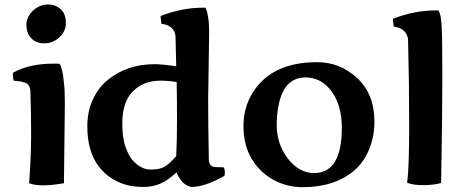

<svg xmlns="http://www.w3.org/2000/svg" viewBox="-20 -792 1985 831"><path d="M125 -748Q153.8 -772.5 187.5 -772.5Q221.2 -772.5 243.2 -751.7Q265.1 -731 265.1 -693.4Q265.1 -655.8 236.8 -630.1Q208.5 -604.5 172.1 -604.5Q135.7 -604.5 115 -627Q94.2 -649.4 94.2 -684.6Q94.2 -719.7 125 -748ZM111.8 -391.1Q111.8 -428.2 85.9 -435.1Q69.3 -440.4 39.1 -442.9Q35.6 -457.5 35.6 -465.1Q35.6 -472.7 36.1 -477.1Q106.4 -516.6 212.4 -516.6Q229.5 -516.6 237.8 -516.1Q251.5 -494.6 256.8 -432.1Q260.7 -403.8 260.7 -346.7Q260.7 -289.6 256.8 1Q202.6 10.3 166.7 10.3Q130.9 10.3 106 1Q114.7 -116.7 114.7 -209.7Q114.7 -302.7 111.8 -391.1Z M885.3 -657.7 880.9 -356.9Q880.9 -252.9 883.8 -104Q883.8 -71.3 910.6 -68.8Q916.5 -68.4 928.7 -68.4Q940.9 -68.4 947.8 -67.9Q953.1 -58.6 953.1 -48.3Q953.1 -38.1 951.7 -30.8Q866.7 17.1 808.6 17.1Q768.1 10.7 743.7 -45.9Q709 -12.7 675.3 2.2Q641.6 17.1 602.1 17.1Q562.5 17.1 530 9Q497.6 1 465.8 -18.6Q434.1 -38.1 410.6 -67.4Q357.9 -133.3 357.9 -245.1Q357.9 -310.1 382.3 -362.3Q406.7 -414.6 447.8 -447.3Q531.7 -514.2 649.4 -514.2Q683.1 -514.2 742.7 -504.9L739.7 -633.8Q738.3 -658.2 721.4 -672.4Q704.6 -686.5 678.7 -689Q675.3 -712.9 675.3 -716.1Q675.3 -719.2 675.8 -723.1Q768.1 -758.8 859.9 -758.8Q864.3 -758.8 868.7 -758.8Q875.5 -749.5 880.4 -720.2Q885.3 -690.9 885.3 -657.7ZM673.8 -442.9Q601.6 -442.9 555.4 -397Q509.3 -351.1 509.3 -257.8Q509.3 -193.8 524.2 -153.6Q539.1 -113.3 557.1 -94.7Q592.8 -58.1 631.8 -58.1Q670.9 -58.1 691.4 -69.8Q711.9 -81.5 742.7 -116.2Q746.1 -180.7 746.1 -273.2Q746.1 -365.7 744.6 -437Q708.5 -442.9 673.8 -442.9Z M1600.6 -265.6Q1600.6 -201.7 1577.6 -145.5Q1554.7 -89.4 1512.7 -53.7Q1428.2 18.1 1289.6 18.1Q1220.2 18.1 1161.6 -14.6Q1103 -47.4 1068.4 -106.2Q1033.7 -165 1033.7 -246.8Q1033.7 -328.6 1075.7 -394Q1158.2 -522.9 1352.5 -522.9Q1450.2 -522.9 1523.9 -456.1Q1600.6 -386.2 1600.6 -265.6ZM1339.4 -43Q1459.5 -43 1459.5 -238.8Q1459.5 -335.9 1415 -396.5Q1370.6 -457 1301.8 -457Q1267.1 -457 1241.7 -439.5Q1216.3 -421.9 1203.1 -392.1Q1177.7 -335 1177.7 -251.5Q1177.7 -168 1226.1 -105.5Q1274.4 -43 1339.4 -43Z M1746.1 -623Q1737.8 -670.4 1684.1 -676.8Q1680.7 -700.7 1680.7 -703.9Q1680.7 -707 1681.2 -710.9Q1773.4 -747.1 1868.2 -747.1Q1872.6 -747.1 1877.4 -747.1Q1887.7 -733.9 1891.1 -685.8Q1894.5 -637.7 1894.5 -462.2Q1894.5 -286.6 1889.2 0Q1856.9 9.3 1812 9.3Q1767.1 9.3 1742.2 -1Q1751 -66.4 1751 -250.5Q1751 -434.6 1746.1 -623Z"/></svg>

Font: Marko One
Style: Regular
Weight: 400
Designer: Zhenya Spizhovyi
Foundry: Cyreal
Version: Version 1.003